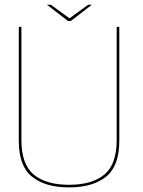

<svg xmlns="http://www.w3.org/2000/svg" viewBox="-20 -788 605 812"><path d="M272 4.5Q372 4.5 428.2 -40.5Q484.5 -85.5 484.5 -192V-674.5H473.5V-197Q473.5 -92.5 421.2 -49.5Q369 -6.5 272 -6.5Q175 -6.5 122.8 -49.5Q70.5 -92.5 70.5 -197V-674.5H59.5V-192Q59.5 -85.5 115.8 -40.5Q172 4.5 272 4.5ZM267 -699.5H280L368.5 -768H353L274 -710.5L195 -768H178.5Z"/></svg>

Font: Anybody Thin Thin
Style: Regular
Weight: 250
Version: Version 1.113;gftools[0.9.25]